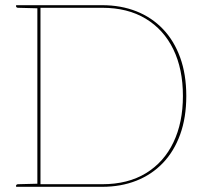

<svg xmlns="http://www.w3.org/2000/svg" viewBox="-20 -720 781 740"><path d="M124 0V-700H374Q446 -700 505.5 -676.5Q565 -653 608 -608Q651 -563 674.5 -498Q698 -433 698 -350Q698 -267 674.5 -202Q651 -137 608 -92Q565 -47 505.5 -23.5Q446 0 374 0ZM136 -10H374Q473 -10 542.5 -52.5Q612 -95 648.5 -171.5Q685 -248 685 -350Q685 -454 648 -530Q611 -606 541.5 -648Q472 -690 374 -690H136ZM42 0V-5Q42 -7 44.5 -8.5Q47 -10 49 -10L126 -12L127 0ZM127 -700 126 -688 49 -690Q47 -690 44.5 -691.5Q42 -693 42 -695V-700Z"/></svg>

Font: Aleo Thin
Style: Regular
Weight: 250
Designer: Alessio Laiso
Foundry: Alessio Laiso
Version: Version 2.001;gftools[0.9.29]